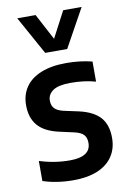

<svg xmlns="http://www.w3.org/2000/svg" viewBox="-91 -863 618 928"><g transform="rotate(-10 218.0 -399.0)"><path d="M44 -12.5V-111Q117 -87.5 192.5 -87.5Q295.5 -87.5 295.5 -155.5Q295.5 -181.5 282 -195.8Q268.5 -210 237.5 -217L163.5 -233.5Q95 -249 62.5 -286.5Q30 -324 30 -387Q30 -437 55.5 -474.8Q81 -512.5 131.8 -533.2Q182.5 -554 256 -554Q324.5 -554 383 -539V-440.5Q327.5 -456 261 -456Q200.5 -456 173.8 -437.5Q147 -419 147 -388.5Q147 -364.5 160.2 -350.2Q173.5 -336 203.5 -329L277.5 -313Q347 -297 379.5 -260.5Q412 -224 412 -159.5Q412 -107 386.2 -68.8Q360.5 -30.5 311.5 -10.2Q262.5 10 194.5 10Q111 10 44 -12.5ZM286.5 -808H377L273 -620H165L61 -808H151L219 -679.5Z"/></g></svg>

Font: Encode Sans Semi Condensed SmBd
Style: Regular
Weight: 600
Width: 4
Designer: Multiple Designers
Foundry: Impallari Type
Version: Version 2.000